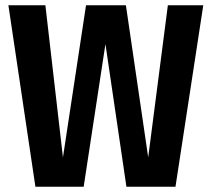

<svg xmlns="http://www.w3.org/2000/svg" viewBox="-20 -712 807 732"><path d="M649 0H462L382 -544L299 0H115L12 -692H153L220 -112L308 -692H460L545 -112L620 -692H755Z"/></svg>

Font: Fira Sans Condensed SemiBold
Style: Regular
Weight: 600
Width: 3
Designer: bBox Type GmbH & Carrois Corporate GbR & Edenspiekermann AG
Foundry: bBox Type GmbH & Carrois Corporate GbR & Edenspiekermann AG
Version: Version 4.301